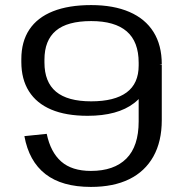

<svg xmlns="http://www.w3.org/2000/svg" viewBox="-20 -728 728 756"><path d="M617 -255Q617 -171 584 -112Q551 -53 489 -22.5Q427 8 338 8Q224 8 159 -42.5Q94 -93 76 -192L164 -201Q179 -129 221 -92Q263 -55 338 -55Q429 -55 477.5 -103.5Q526 -152 526 -250V-473H617ZM339 -708Q427 -708 489.5 -681Q552 -654 584.5 -602Q617 -550 617 -475L573 -466Q573 -372 508 -322Q443 -272 325 -272Q240 -272 182 -296.5Q124 -321 94 -368.5Q64 -416 64 -484V-495Q64 -564 95.5 -611.5Q127 -659 188.5 -683.5Q250 -708 339 -708ZM339 -645Q245 -645 200 -607Q155 -569 155 -493V-482Q155 -405 200.5 -367Q246 -329 339 -329Q431 -329 478.5 -364Q526 -399 526 -470V-481Q526 -564 479 -604.5Q432 -645 339 -645Z"/></svg>

Font: Pathway Extreme 72pt Medium
Style: Regular
Weight: 500
Designer: Eduardo Rodriguez Tunni
Foundry: Eduardo Rodriguez Tunni
Version: Version 1.001;gftools[0.9.26]